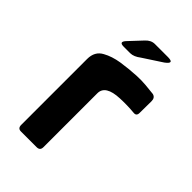

<svg xmlns="http://www.w3.org/2000/svg" viewBox="-204 -741 817 817"><g transform="rotate(45 204.5 -333.0)"><path d="M66.7 -20.7V-417.3Q66.7 -463.3 102.7 -482.3Q133.7 -499.7 177.3 -506.7Q221.3 -513.3 266.3 -515.7Q296 -517 321.2 -514.7Q346.3 -512.3 369.7 -509.7Q387.7 -505.3 387.7 -484L387 -413Q387 -393.7 369.3 -395.3Q326 -399.3 284 -397.3Q200.7 -394 200.7 -345V-20.3Q200.7 0 180.3 0H85.7Q66.7 0 66.7 -20.7ZM129.3 -587.3 184.3 -646Q202.7 -666.3 225.7 -666.3H305.3Q345.7 -665.7 310 -639L224.3 -583Q200.7 -564.7 179.3 -564.3H140.3Q109.3 -564.3 129.3 -587.3Z"/></g></svg>

Font: Vivano Light
Style: Regular
Weight: 300
Designer: Joe Prince, Josias Burgherr
Version: Version 2.064;September 19, 2022;FontCreator 14.0.0.2877 64-